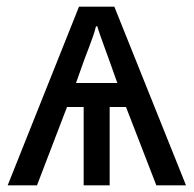

<svg xmlns="http://www.w3.org/2000/svg" viewBox="-20 -556 582 576"><path d="M323 -536 538 0H449L358 -235H309V0H231V-235H181L91 0H3L217 -536ZM268 -477Q264 -461 258.5 -445.5Q253 -430 247 -414Q241 -398 234 -380L208 -307H332L306 -380Q299 -399 292.5 -417Q286 -435 280.5 -450.5Q275 -466 272 -477Z"/></svg>

Font: Noto Sans Display
Style: Regular
Weight: 400
Designer: Monotype Design Team
Foundry: Monotype Imaging Inc.
Version: Version 2.003